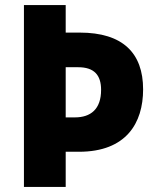

<svg xmlns="http://www.w3.org/2000/svg" viewBox="-20 -734 613 754"><path d="M542 -383C542 -526 462 -606 293 -606H238V-714H74V0H238V-138H290C476 -138 542 -251 542 -383ZM274 -273H238V-470H287C350 -470 377 -439 377 -381C377 -305 336 -273 274 -273Z"/></svg>

Font: Noto Sans Thai Looped SemiCondensed ExtraBold
Style: Regular
Weight: 800
Width: 4
Designer: Sasikarn Vongin, Ben Mitchell
Foundry: The Fontpad Ltd
Version: Version 1.001